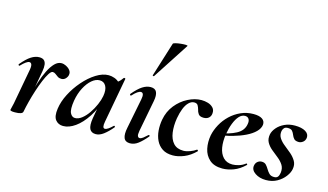

<svg xmlns="http://www.w3.org/2000/svg" viewBox="-86 -1009 2216 1299"><g transform="rotate(15 1022.0 -360.0)"><path d="M133 -12 123 -13Q133 -66 146 -120.5Q159 -175 174.5 -224Q190 -273 209 -311.5Q228 -350 250 -372.5Q272 -395 297 -395Q313 -395 330 -386.5Q347 -378 358 -364Q369 -350 366 -333Q365 -320 353 -306Q341 -292 322 -292Q307 -292 296 -299.5Q285 -307 275.5 -314.5Q266 -322 255 -322Q244 -322 230 -300.5Q216 -279 201.5 -244Q187 -209 173.5 -167.5Q160 -126 149.5 -85Q139 -44 133 -12ZM77 8Q58 8 51 5.5Q44 3 44 0Q44 -4 50 -26Q56 -48 60 -74L101 -297Q104 -314 103 -324.5Q102 -335 97.5 -340.5Q93 -346 85 -346Q76 -346 61.5 -336Q47 -326 28 -306Q24 -302 20 -306.5Q16 -311 20 -315Q56 -358 85 -376.5Q114 -395 142 -395Q164 -395 175 -385Q186 -375 188.5 -356Q191 -337 186 -309L133 -12Q130 8 77 8Z M416 13Q382 13 362.5 -11.5Q343 -36 351 -91Q358 -142 385.5 -195.5Q413 -249 453.5 -295.5Q494 -342 539.5 -370.5Q585 -399 627 -399Q647 -399 668 -391.5Q689 -384 704.5 -367.5Q720 -351 722 -324L662 -357Q679 -359 697.5 -373Q716 -387 729 -407Q731 -410 736.5 -408Q742 -406 741 -404L683 -89Q674 -42 694 -42Q704 -42 718 -51.5Q732 -61 748 -77Q751 -80 755 -76Q759 -72 756 -69Q725 -32 697.5 -11.5Q670 9 644 9Q612 9 600.5 -14.5Q589 -38 597 -89L622 -229L643 -246Q619 -164 581 -106Q543 -48 500 -17.5Q457 13 416 13ZM480 -60Q504 -60 528 -79Q552 -98 572.5 -128Q593 -158 607.5 -191.5Q622 -225 627 -253Q635 -298 621 -324Q607 -350 577 -350Q549 -350 522 -327Q495 -304 474 -264Q453 -224 444 -172Q434 -109 446 -84.5Q458 -60 480 -60Z M883 9Q850 9 840 -16Q830 -41 840 -89L881 -297Q891 -346 866 -346Q856 -346 841.5 -336Q827 -326 809 -306Q805 -302 801 -306.5Q797 -311 800 -315Q836 -358 865 -376.5Q894 -395 922 -395Q954 -395 964 -372.5Q974 -350 966 -309L924 -89Q919 -61 924 -51.5Q929 -42 937 -42Q948 -42 961 -52Q974 -62 990 -77Q994 -81 998 -77Q1002 -73 998 -69Q967 -32 940 -11.5Q913 9 883 9ZM924 -473Q923 -470 917.5 -472Q912 -474 914 -476L989 -716Q990 -721 1006.5 -725Q1023 -729 1043 -731Q1063 -733 1077.5 -732.5Q1092 -732 1089 -727Z M1184 13Q1139 13 1110.5 -6Q1082 -25 1067 -56Q1052 -87 1049 -125Q1046 -163 1053 -202Q1064 -262 1099.5 -306Q1135 -350 1183 -374.5Q1231 -399 1277 -399Q1300 -399 1322 -392.5Q1344 -386 1358.5 -371Q1373 -356 1371 -332Q1370 -312 1356.5 -299.5Q1343 -287 1320 -287Q1293 -287 1283 -301.5Q1273 -316 1270 -332Q1266 -347 1259 -359Q1252 -371 1233 -371Q1213 -371 1195.5 -354Q1178 -337 1166 -307Q1154 -277 1147 -237Q1138 -182 1144.5 -136Q1151 -90 1175.5 -63Q1200 -36 1245 -36Q1266 -36 1291.5 -45.5Q1317 -55 1333 -67Q1335 -69 1339 -65Q1343 -61 1341 -58Q1304 -21 1262.5 -4Q1221 13 1184 13Z M1531 12Q1473 12 1440.5 -17Q1408 -46 1398.5 -91Q1389 -136 1398 -185Q1406 -224 1427 -262.5Q1448 -301 1480 -331.5Q1512 -362 1553 -380.5Q1594 -399 1641 -399Q1682 -399 1702.5 -385Q1723 -371 1721 -345Q1718 -319 1694 -295Q1670 -271 1630.5 -252Q1591 -233 1542.5 -219.5Q1494 -206 1444 -201L1446 -214Q1517 -225 1565 -250.5Q1613 -276 1620 -324Q1624 -346 1615.5 -359Q1607 -372 1589 -372Q1566 -372 1547.5 -351.5Q1529 -331 1515.5 -296Q1502 -261 1495 -218Q1487 -167 1494 -125Q1501 -83 1525 -57.5Q1549 -32 1590 -32Q1609 -32 1633.5 -39Q1658 -46 1680 -63Q1682 -65 1685.5 -61Q1689 -57 1687 -55Q1649 -18 1608.5 -3Q1568 12 1531 12Z M1836 11Q1791 11 1760 -10Q1729 -31 1733 -61Q1736 -81 1749 -91.5Q1762 -102 1778 -102Q1798 -102 1809 -90Q1820 -78 1829 -62.5Q1838 -47 1850 -35Q1862 -23 1884 -23Q1902 -23 1910 -33Q1918 -43 1921 -63Q1925 -95 1910.5 -117.5Q1896 -140 1872.5 -158.5Q1849 -177 1826 -196Q1803 -215 1790 -238.5Q1777 -262 1783 -295Q1788 -319 1808 -342.5Q1828 -366 1860 -381Q1892 -396 1932 -396Q1979 -396 2006 -380Q2033 -364 2030 -336Q2027 -316 2013 -305.5Q1999 -295 1985 -295Q1961 -295 1951 -306Q1941 -317 1935.5 -331.5Q1930 -346 1921 -357Q1912 -368 1889 -368Q1871 -368 1863 -358Q1855 -348 1853 -337Q1848 -309 1862.5 -287Q1877 -265 1901 -246.5Q1925 -228 1948 -208Q1971 -188 1985 -164Q1999 -140 1993 -108Q1989 -83 1968 -55Q1947 -27 1913.5 -8Q1880 11 1836 11Z"/></g></svg>

Font: Cormorant Infant Light
Style: Bold Italic
Weight: 700
Italic angle: -10°
Version: Version 4.001